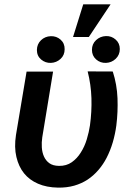

<svg xmlns="http://www.w3.org/2000/svg" viewBox="-20 -861 627 892"><path d="M226.6 -528.3H103.5L54.2 -233.9Q45.4 -176.8 56.2 -131.6Q66.9 -86.4 91.8 -55.7Q116.7 -24.9 156.5 -7.6Q196.3 9.8 250 10.7Q291 11.2 325 1.5Q358.9 -8.3 386.7 -26.4Q414.6 -44.9 437 -71Q459.5 -97.2 475.1 -127.4Q492.7 -161.6 503.9 -199.7Q515.1 -237.8 520.5 -278.3Q528.3 -340.8 525.9 -404.5Q523.4 -468.3 503.9 -528.8L387.2 -529.3Q402.8 -468.3 404.8 -404.8Q406.7 -341.3 397.9 -278.3Q393.6 -248.5 383.3 -214.1Q373 -179.7 355 -151.9Q338.4 -125 313.5 -107.4Q288.6 -89.8 253.9 -90.3Q225.6 -90.8 209 -103Q192.4 -115.2 184.1 -134.3Q175.8 -152.8 174.3 -176.3Q172.9 -199.7 176.3 -222.7ZM366.7 -840.8 319.3 -689H392.6L493.7 -840.8ZM151.4 -628.9Q151.4 -601.1 171.1 -584.5Q190.9 -567.9 216.3 -568.8Q242.2 -569.8 261.2 -587.2Q280.3 -604.5 280.3 -632.3Q280.8 -659.7 261.5 -676.8Q242.2 -693.8 215.8 -692.9Q189 -691.9 170.4 -674.1Q151.9 -656.2 151.4 -628.9ZM407.2 -629.4Q407.2 -602.1 426.5 -585Q445.8 -567.9 472.2 -568.8Q498.5 -569.8 517.6 -587.9Q536.6 -606 536.6 -633.3Q536.6 -660.2 517.3 -677.2Q498 -694.3 472.2 -693.4Q445.3 -692.4 426.3 -674.6Q407.2 -656.7 407.2 -629.4Z"/></svg>

Font: Roboto Mono SemiBold
Style: Italic
Weight: 600
Italic angle: -10°
Monospace: yes
Designer: Google
Version: Version 3.000